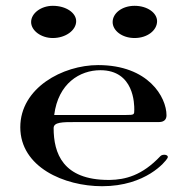

<svg xmlns="http://www.w3.org/2000/svg" viewBox="-20 -638 653 667"><path d="M168.3 -238.6C182.2 -348.5 257.4 -394.1 328.7 -394.1C446.5 -394.1 446.5 -275.2 446.5 -257.4C446.5 -239.6 446.5 -238.6 418.8 -238.6ZM334.7 8.9C487.1 8.9 555.4 -77.2 561.4 -88.1C569.3 -101 545.5 -104 537.6 -96C473.3 -27.7 414.9 -13.9 361.4 -12.9H357.4C198 -12.9 166.3 -105.9 166.3 -193.1C166.3 -213.9 198 -213.9 239.6 -213.9H531.7C555.4 -213.9 558.4 -228.7 558.4 -237.6C558.4 -300 496 -411.9 320.8 -411.9C198 -411.9 50.5 -332.7 50.5 -196C50.5 -57.4 203 8.9 334.7 8.9ZM447.5 -505.9C492.1 -505.9 525.7 -532.7 525.7 -564.4C525.7 -593.1 492.1 -617.8 447.5 -617.8C404 -617.8 371.3 -592.1 371.3 -561.4C371.3 -531.7 404 -505.9 447.5 -505.9ZM163.4 -505.9C207.9 -505.9 244.6 -532.7 244.6 -564.4C244.6 -593.1 209.9 -617.8 163.4 -617.8C122.8 -617.8 88.1 -592.1 88.1 -561.4C88.1 -531.7 122.8 -505.9 163.4 -505.9Z"/></svg>

Font: Biblismive
Style: Regular
Weight: 400
Designer: Susan Drake
Foundry: Susan Drake
Version: Version 1.0; ttfautohint (v1.8.4.7-5d5b)